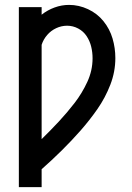

<svg xmlns="http://www.w3.org/2000/svg" viewBox="-20 -559 540 784"><path d="M57 205H150V132Q192 95 232 55.5Q272 16 309 -26Q346 -68 378 -114Q410 -160 430.5 -213Q451 -266 451 -322Q451 -363 439.5 -402Q428 -441 402.5 -472.5Q377 -504 339.5 -521.5Q302 -539 262 -539Q232 -539 203 -528.5Q174 -518 150 -499V-530H57ZM150 9V-376Q157 -398 172.5 -416Q188 -434 209.5 -444Q231 -454 254 -454Q278 -454 299.5 -442.5Q321 -431 334 -411Q347 -391 352.5 -368Q358 -345 358 -321Q358 -271 336.5 -224.5Q315 -178 284.5 -138.5Q254 -99 220 -62.5Q186 -26 150 9Z"/></svg>

Font: Iosevka SS08 Medium
Style: Regular
Weight: 500
Monospace: yes
Designer: Belleve Invis
Foundry: Belleve Invis
Version: Version 3.4.3; ttfautohint (v1.8.3)